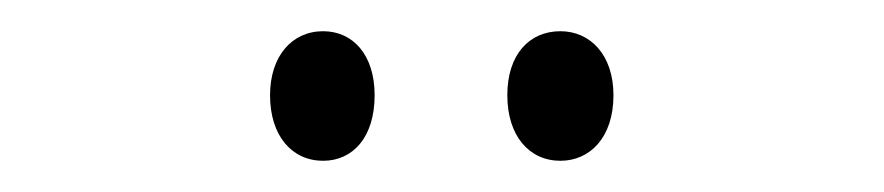

<svg xmlns="http://www.w3.org/2000/svg" viewBox="-20 -727 566 123"><path d="M153 -666C153 -640 167 -624 187 -624C206 -624 220 -639 220 -666C220 -692 206 -707 187 -707C167 -707 153 -691 153 -666ZM305 -666C305 -640 319 -624 339 -624C358 -624 373 -639 373 -666C373 -692 358 -707 339 -707C319 -707 305 -692 305 -666Z"/></svg>

Font: Noto Sans Khmer UI ExtraCondensed Light
Style: Regular
Weight: 300
Width: 2
Designer: Danh Hong and the Monotype Design Team
Foundry: Monotype Imaging Inc.
Version: Version 2.002